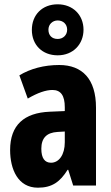

<svg xmlns="http://www.w3.org/2000/svg" viewBox="-20 -862 518 892"><path d="M248 -605C320 -605 368 -657 368 -724C368 -792 319 -842 248 -842C176 -842 128 -793 128 -723C128 -654 176 -605 248 -605ZM248 -681C220 -681 205 -699 205 -724C205 -749 224 -767 248 -767C274 -767 292 -749 292 -724C292 -699 273 -681 248 -681ZM255 -560C185 -560 121 -543 70 -512L109 -404C155 -431 193 -444 224 -444C263 -444 281 -417 281 -364V-346L211 -343C92 -338 27 -281 27 -165C27 -76 63 10 156 10C222 10 259 -17 294 -73H297L320 0H426V-362C426 -494 363 -560 255 -560ZM247 -249 281 -251V-201C281 -143 254 -106 217 -106C188 -106 172 -127 172 -171C172 -221 197 -246 247 -249Z"/></svg>

Font: Noto Sans Myanmar ExtraCondensed ExtraBold
Style: Regular
Weight: 800
Width: 2
Designer: Monotype Design Team
Foundry: Monotype Imaging Inc.
Version: Version 2.107